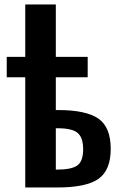

<svg xmlns="http://www.w3.org/2000/svg" viewBox="-20 -830 534 850"><path d="M91.8 0V-487.8H9.8V-578.1H91.8V-810.1H227.1V-578.1H368.2V-487.8H227.1V-342.8H237.8Q360.8 -342.8 415.5 -304.9Q470.2 -267.1 470.2 -170.9Q470.2 -77.1 416.5 -38.6Q362.8 0 232.9 0ZM227.1 -79.1H231.9Q297.4 -79.1 322.8 -97.9Q348.1 -116.7 348.1 -168.9Q348.1 -221.2 323.5 -241.7Q298.8 -262.2 235.8 -262.2H227.1Z"/></svg>

Font: Oswald Medium
Style: Regular
Weight: 500
Designer: Vernon Adams
Foundry: Vernon Adams
Version: Version 4.103